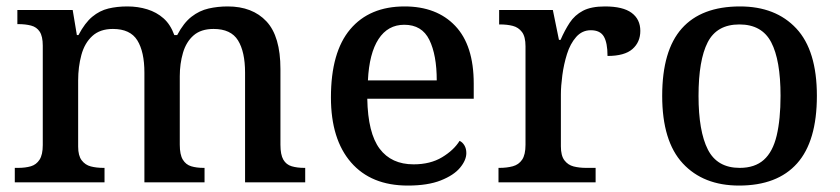

<svg xmlns="http://www.w3.org/2000/svg" viewBox="-20 -567 2613 597"><path d="M26 0V-45H36Q59 -45 76 -50Q93 -55 103 -70.5Q113 -86 113 -116V-425Q113 -454 103.5 -468.5Q94 -483 76.5 -487.5Q59 -492 37 -492H34V-536H206L219 -458H224Q244 -496 267 -515Q290 -534 317 -540.5Q344 -547 376 -547Q409 -547 438 -538Q467 -529 488.5 -510Q510 -491 522 -458H531Q551 -496 575.5 -515Q600 -534 628.5 -540.5Q657 -547 688 -547Q765 -547 808.5 -500.5Q852 -454 852 -352V-117Q852 -86 861 -70.5Q870 -55 887 -50Q904 -45 926 -45H929V0H742V-341Q742 -406 720 -441.5Q698 -477 644 -477Q605 -477 582 -457Q559 -437 549 -403Q539 -369 539 -330V-117Q539 -86 548.5 -70.5Q558 -55 574.5 -50Q591 -45 613 -45H616V0H429V-341Q429 -406 407 -441.5Q385 -477 331 -477Q291 -477 267 -455Q243 -433 233 -396Q223 -359 223 -317V-111Q223 -83 234 -68.5Q245 -54 262.5 -49.5Q280 -45 302 -45H305V0Z M1248 10Q1134 10 1071.5 -62Q1009 -134 1009 -264Q1009 -405 1069 -476Q1129 -547 1238 -547Q1338 -547 1395.5 -486.5Q1453 -426 1453 -307V-260H1122Q1124 -153 1160.5 -104.5Q1197 -56 1266 -56Q1318 -56 1354.5 -78Q1391 -100 1409 -129Q1418 -125 1424 -115Q1430 -105 1430 -91Q1430 -69 1410.5 -45.5Q1391 -22 1350.5 -6Q1310 10 1248 10ZM1338 -317Q1338 -396 1315 -443Q1292 -490 1237 -490Q1186 -490 1157 -445.5Q1128 -401 1124 -317Z M1530 0V-45H1533Q1556 -45 1574.5 -50Q1593 -55 1603.5 -70.5Q1614 -86 1614 -117V-423Q1614 -453 1603 -467.5Q1592 -482 1574.5 -486.5Q1557 -491 1535 -491H1532V-536H1699L1718 -443H1723Q1736 -473 1751.5 -496.5Q1767 -520 1792.5 -533.5Q1818 -547 1861 -547Q1917 -547 1944 -527Q1971 -507 1971 -471Q1971 -436 1946.5 -414.5Q1922 -393 1869 -393Q1869 -434 1857.5 -453.5Q1846 -473 1817 -473Q1790 -473 1771.5 -452Q1753 -431 1743 -399Q1733 -367 1728.5 -333Q1724 -299 1724 -273V-112Q1724 -83 1735 -68.5Q1746 -54 1763.5 -49.5Q1781 -45 1803 -45H1832V0Z M2278 10Q2167 10 2103 -59Q2039 -128 2039 -269Q2039 -410 2100 -478.5Q2161 -547 2281 -547Q2392 -547 2456 -478.5Q2520 -410 2520 -269Q2520 -128 2458.5 -59Q2397 10 2278 10ZM2280 -45Q2327 -45 2355 -70Q2383 -95 2395 -145.5Q2407 -196 2407 -269Q2407 -380 2378 -435.5Q2349 -491 2279 -491Q2209 -491 2180.5 -435.5Q2152 -380 2152 -269Q2152 -159 2181 -102Q2210 -45 2280 -45Z"/></svg>

Font: Noto Serif Gujarati Medium
Style: Regular
Weight: 500
Version: Version 2.102